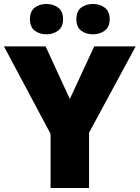

<svg xmlns="http://www.w3.org/2000/svg" viewBox="-20 -948 704 968"><path d="M332 -449 455 -714H664L429 -279V0H235V-273L0 -714H210ZM131 -851Q131 -891 155 -909.5Q179 -928 214 -928Q248 -928 273 -909.5Q298 -891 298 -851Q298 -812 273 -793.5Q248 -775 214 -775Q179 -775 155 -793.5Q131 -812 131 -851ZM365 -851Q365 -891 389 -909.5Q413 -928 449 -928Q483 -928 508 -909.5Q533 -891 533 -851Q533 -812 508 -793.5Q483 -775 449 -775Q413 -775 389 -793.5Q365 -812 365 -851Z"/></svg>

Font: Noto Sans Hebrew Black
Style: Regular
Weight: 900
Designer: Monotype Design Team
Foundry: Monotype Imaging Inc.
Version: Version 2.003